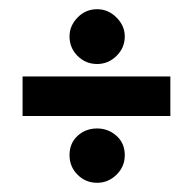

<svg xmlns="http://www.w3.org/2000/svg" viewBox="-20 -593 421 417"><path d="M29 -341H350V-427H29ZM191 -573Q166 -573 148.5 -555Q131 -537 131 -514Q131 -489 148.5 -471.5Q166 -454 191 -454Q215 -454 233 -471.5Q251 -489 251 -514Q251 -537 233 -555Q215 -573 191 -573ZM191 -314Q166 -314 148.5 -298Q131 -282 131 -256Q131 -231 148.5 -213.5Q166 -196 191 -196Q215 -196 233 -213.5Q251 -231 251 -256Q251 -282 233 -298Q215 -314 191 -314Z"/></svg>

Font: Advent Pro Expanded
Style: Bold
Weight: 700
Width: 7
Designer: VivaRado, Andreas Kalpakidis
Foundry: VivaRado, Andreas Kalpakidis
Version: Version 3.000